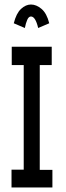

<svg xmlns="http://www.w3.org/2000/svg" viewBox="-20 -830 290 850"><path d="M31 0V-79H85V-542H32V-623H209V-542H156V-78H212V0ZM90 -706 41 -727Q52 -771 73 -790.5Q94 -810 117 -810Q141 -810 164 -790.5Q187 -771 198 -727L149 -706Q137 -757 117 -757Q107 -757 100.5 -742Q94 -727 90 -706Z"/></svg>

Font: Inconsolata UltraCondensed Bold
Style: Regular
Weight: 700
Width: 1
Monospace: yes
Designer: Raph Levien, Cyreal, Brenton Simpson
Foundry: Raph Levien, Cyreal, Google
Version: Version 3.001; ttfautohint (v1.8.2.53-6de2)